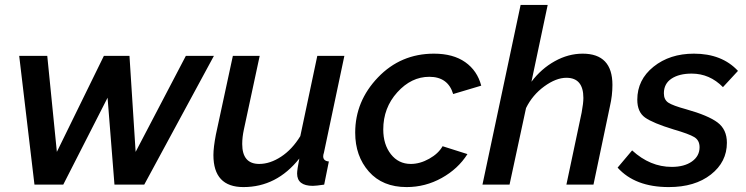

<svg xmlns="http://www.w3.org/2000/svg" viewBox="-20 -750 3031 780"><path d="M58 -523H172L211 -133L402 -523H506L531 -133L735 -523H849L566 0H445L417 -353L237 0H120Z M847 -120Q847 -151 857 -203L926 -523H1035L971 -225Q964 -193 964 -165Q964 -84 1033 -84Q1077 -84 1122 -113.5Q1167 -143 1200 -197L1269 -523H1379L1296 -130Q1293 -121 1293 -115Q1293 -96 1316 -94L1297 0Q1264 5 1251 5Q1187 5 1187 -45Q1187 -60 1196 -106Q1104 10 969 10Q847 10 847 -120Z M1423 -211Q1423 -339 1515.5 -435.5Q1608 -532 1743 -532Q1821 -532 1870 -497.5Q1919 -463 1935 -402L1821 -368Q1800 -438 1724 -438Q1651 -438 1594 -375Q1537 -312 1537 -224Q1537 -163 1568 -123.5Q1599 -84 1649 -84Q1686 -84 1723.5 -105Q1761 -126 1778 -156L1879 -124Q1841 -64 1774.5 -27Q1708 10 1632 10Q1534 10 1478.5 -53Q1423 -116 1423 -211Z M2095 -730H2205L2139 -418Q2179 -471 2234 -501.5Q2289 -532 2347 -532Q2468 -532 2468 -405Q2468 -362 2458 -319L2391 0H2281L2343 -293Q2350 -331 2350 -352Q2350 -434 2281 -434Q2239 -434 2191 -399Q2143 -364 2117 -311L2050 0H1940Z M2489 -69 2548 -139Q2621 -72 2709 -72Q2760 -72 2791 -94Q2822 -116 2822 -152Q2822 -180 2800.5 -193Q2779 -206 2717 -224Q2632 -250 2600.5 -272.5Q2569 -295 2569 -345Q2569 -426 2635 -479Q2701 -532 2799 -532Q2913 -532 2978 -462L2917 -396Q2863 -451 2790 -451Q2739 -451 2708 -430.5Q2677 -410 2677 -371Q2677 -345 2695 -333Q2713 -321 2768 -306Q2857 -281 2895 -252.5Q2933 -224 2933 -170Q2933 -92 2868 -41Q2803 10 2697 10Q2560 10 2489 -69Z"/></svg>

Font: Raleway-v4020 SemiBold
Style: Italic
Weight: 600
Italic angle: -12°
Designer: Matt McInerney, Pablo Impallari, Rodrigo Fuenzalida
Foundry: Matt McInerney, Pablo Impallari, Rodrigo Fuenzalida
Version: Version 4.020;PS 004.020;hotconv 1.0.88;makeotf.lib2.5.64775